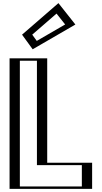

<svg xmlns="http://www.w3.org/2000/svg" viewBox="-20 -1194 643 1214"><path d="M253.5 -825V-165H537.5V0H65.5V-825ZM141.5 -976 197.5 -899 435.5 -1037 344.5 -1152ZM238.5 -810V-150H522.5V-15H80.5V-810ZM161.7 -973.7 342.5 -1130.4 413 -1041.3 201.7 -918.8ZM238.5 -810H80.5V-15H522.5V-150H238.5ZM161.7 -973.7 201.7 -918.8 413 -1041.3 342.5 -1130.4ZM253.5 -825H65.5V0H537.5V-165H253.5ZM141.5 -976 344.5 -1152 435.5 -1037 197.5 -899ZM213.5 -810V-150H497.5V-15H105.5V-810ZM183.8 -974.9 337.5 -1108.1 391.9 -1039.3 212.5 -935.3ZM278.5 -825H40.5V0H562.5V-165H278.5ZM119.4 -974.8 186.6 -882.4 456.6 -1038.9 349.5 -1174.3Z"/></svg>

Font: Hussar Outliner
Style: Regular
Weight: 700
Foundry: Cannot Into Space Fonts
Version: Version 0.92